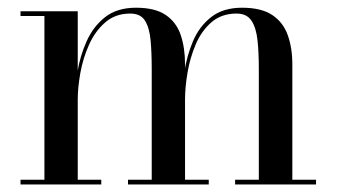

<svg xmlns="http://www.w3.org/2000/svg" viewBox="-20 -490 894 510"><path d="M186.5 -460V-12.5H249V0H34.5V-12.5H98V-447.5H34.5V-460ZM471.5 -319.5V-12.5H534.5V0H320V-12.5H383V-308Q383 -350 380 -383Q377 -416 365.2 -435Q353.5 -454 326 -454Q286.5 -454 259.5 -430.5Q232.5 -407 216.5 -371.2Q200.5 -335.5 193.5 -296.5Q186.5 -257.5 186.5 -226L179 -222.5Q179 -256.5 185.8 -298.8Q192.5 -341 210 -380.2Q227.5 -419.5 259.2 -444.5Q291 -469.5 341 -469.5Q392 -469.5 420.2 -450.2Q448.5 -431 460 -397Q471.5 -363 471.5 -319.5ZM756.5 -319.5V-12.5H819.5V0H604.5V-12.5H667.5V-308Q667.5 -350 664 -383Q660.5 -416 648 -435Q635.5 -454 608.5 -454Q568 -454 541.2 -430.5Q514.5 -407 499.5 -371.2Q484.5 -335.5 478 -296.5Q471.5 -257.5 471.5 -226L463.5 -222.5Q463.5 -256.5 469.8 -298.8Q476 -341 492.5 -380.2Q509 -419.5 540.8 -444.5Q572.5 -469.5 623 -469.5Q674 -469.5 703 -450.2Q732 -431 744.2 -397Q756.5 -363 756.5 -319.5Z"/></svg>

Font: Bodoni Moda 18pt
Style: Regular
Weight: 400
Designer: Owen Earl
Foundry: indestructible type
Version: Version 2.005